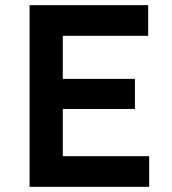

<svg xmlns="http://www.w3.org/2000/svg" viewBox="-20 -720 664 740"><path d="M94 0V-700H551V-582H222V-416H500V-300H222V-118H555V0Z"/></svg>

Font: Readex Pro Medium
Style: Regular
Weight: 500
Designer: Bonnie Shaver-Troup, Thomas Jockin
Foundry: Lexend
Version: Version 1.204; ttfautohint (v1.8.4.7-5d5b)